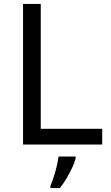

<svg xmlns="http://www.w3.org/2000/svg" viewBox="-20 -734 564 975"><path d="M97 0V-714H187V-80H499V0ZM364 70Q360 88 347.5 115.5Q335 143 318.5 171Q302 199 284 221H236V209Q244 192 252.5 165.5Q261 139 268 110.5Q275 82 277 61H364Z"/></svg>

Font: Noto Sans Hanifi Rohingya
Style: Regular
Weight: 400
Designer: Monotype Design Team and DaltonMaag
Foundry: Google LLC
Version: Version 2.101